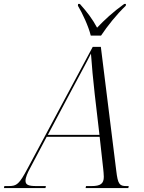

<svg xmlns="http://www.w3.org/2000/svg" viewBox="-80 -951 728 971"><path d="M379 -771H431C463 -819 508 -876 556 -922L557 -931H548C492 -891 446 -848 411 -811C388 -854 361 -890 324 -931H315L314 -922C337 -884 368 -817 379 -771ZM-60 0H150L152 -10H105C64 -10 49 -16 49 -37C49 -53 59 -77 73 -102L156 -259H424L442 -97C443 -86 445 -70 445 -57C445 -22 428 -10 383 -10H355L353 0H569L571 -10H559C524 -10 516 -20 508 -87L430 -714H389L60 -100C17 -19 5 -10 -36 -10H-58ZM281 -493C327 -580 357 -633 380 -680C383 -632 392 -534 399 -475L423 -269H162Z"/></svg>

Font: Noto Serif Display SemiCondensed Light
Style: Italic
Weight: 300
Width: 4
Italic angle: -12°
Designer: Monotype Design Team
Foundry: Monotype Imaging Inc.
Version: Version 2.009